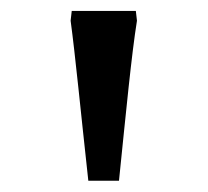

<svg xmlns="http://www.w3.org/2000/svg" viewBox="-20 -818 373 345"><path d="M138.7 -493.2H193.8C206.5 -617.2 216.3 -719.7 226.1 -780.8L224.1 -798.3H108.9L106.9 -780.8C115.2 -719.7 125 -617.7 138.7 -493.2Z"/></svg>

Font: Donegal One
Style: Regular
Weight: 400
Designer: Gary Lonergan
Foundry: Sorkin Type Co.
Version: Version 1.004